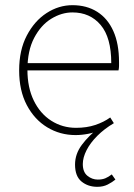

<svg xmlns="http://www.w3.org/2000/svg" viewBox="-20 -510 518 742"><path d="M356 212Q320 212 295 191.5Q270 171 270 126Q270 85 296.5 49.5Q323 14 362 -16L368 -8Q347 2 321.5 7Q296 12 272 12Q212 12 162.5 -18Q113 -48 83.5 -104Q54 -160 54 -238Q54 -316 83.5 -372.5Q113 -429 160 -459.5Q207 -490 260 -490Q315 -490 355.5 -464.5Q396 -439 418 -390Q440 -341 440 -270Q440 -263 440 -255Q440 -247 438 -238H70V-266H410Q410 -365 369 -413.5Q328 -462 260 -462Q218 -462 178 -437.5Q138 -413 112 -363.5Q86 -314 86 -240Q86 -172 110.5 -121.5Q135 -71 178 -43.5Q221 -16 274 -16Q315 -16 348 -27Q381 -38 406 -56L420 -34Q383 -12 356 15Q329 42 314.5 70.5Q300 99 300 124Q300 155 318 169.5Q336 184 358 184Q375 184 387 179Q399 174 412 164L426 184Q414 194 396.5 203Q379 212 356 212Z"/></svg>

Font: SourceSans3VF
Style: Regular
Weight: 200
Designer: Paul D. Hunt
Foundry: Adobe
Version: Version 3.052;hotconv 1.1.0;makeotfexe 2.6.0